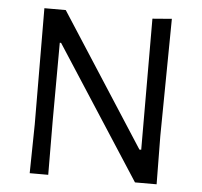

<svg xmlns="http://www.w3.org/2000/svg" viewBox="-48 -693 780 743"><g transform="rotate(5 341.5 -321.5)"><path d="M590 -643 585 -188 587 0H503L171 -513H166L165 -211L166 0H94L97 -190L95 -641H178L509 -128H516L515 -637Z"/></g></svg>

Font: Alegreya Sans SC
Style: Regular
Weight: 400
Designer: Juan Pablo del Peral
Foundry: Huerta Tipografica
Version: Version 2.007